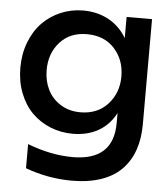

<svg xmlns="http://www.w3.org/2000/svg" viewBox="-54 -621 758 867"><g transform="rotate(5 325.0 -187.0)"><path d="M601.1 -84Q601.1 -19.5 583.7 31.5Q566.4 82.5 530.8 120.1Q495.1 157.7 437.5 178Q379.9 198.2 303.2 198.2Q196.3 198.2 92.8 160.2V50.8Q199.2 91.8 297.9 91.8Q482.9 91.8 482.9 -79.1V-124Q454.1 -68.8 404.3 -41Q354.5 -13.2 289.1 -13.2Q234.9 -13.2 187 -32.7Q139.2 -52.2 104 -87.4Q68.8 -122.6 48.3 -175Q27.8 -227.5 27.8 -290Q27.8 -352.5 48.3 -405.8Q68.8 -459 104 -495.1Q139.2 -531.2 187 -551.5Q234.9 -571.8 289.1 -571.8Q352.5 -571.8 403.6 -544.2Q454.6 -516.6 485.8 -463.9V-560.1H601.1ZM147 -290Q147 -241.2 166.5 -201.4Q186 -161.6 224.9 -137.2Q263.7 -112.8 314.9 -112.8Q392.6 -112.8 439.2 -164.1Q485.8 -215.3 485.8 -290Q485.8 -365.2 439.5 -416Q393.1 -466.8 314.9 -466.8Q237.8 -466.8 192.4 -416.3Q147 -365.7 147 -290Z"/></g></svg>

Font: TASA Explorer SemiBold
Style: Regular
Weight: 600
Designer: Weizhong Zhang
Foundry: Local Remote
Version: Version 1.000;Glyphs 3.1.2 (3151)